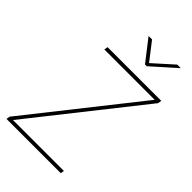

<svg xmlns="http://www.w3.org/2000/svg" viewBox="-277 -1045 1143 1143"><g transform="rotate(45 295.0 -473.5)"><path d="M14.2 0 18.1 -22.5 557.6 -704.1H133.8L137.7 -727.5H589.8L585.9 -704.1L46.4 -22.5H475.1L471.2 0ZM292.5 -947.3 379.4 -835 504.4 -947.3H532.7L532.2 -945.3L382.8 -812H368.2L264.6 -945.3V-947.3Z"/></g></svg>

Font: Inter 24pt Thin
Style: Italic
Weight: 250
Italic angle: -9.3988°
Version: Version 4.001;git-66647c0bb